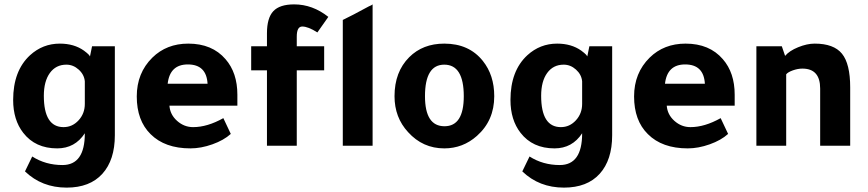

<svg xmlns="http://www.w3.org/2000/svg" viewBox="-20 -665 3958 876"><path d="M367 -57Q322 12 241 12Q141 12 86 -59Q40 -118 40 -209Q40 -342 117 -413Q175 -466 253 -466Q318 -466 363 -434Q394 -411 390 -405L400 -454H504V-48Q504 65 447 128Q390 191 284 191Q171 191 94 117L127 49Q188 88 265 88Q367 88 367 -56ZM367 -196V-294Q364 -325 339 -347.5Q314 -370 283 -370Q235 -370 207.5 -332Q180 -294 180 -228Q180 -85 270 -85Q310 -85 338.5 -116Q367 -147 367 -191Q367 -193 367 -196Z M1063 -183H753Q756 -142 788 -113.5Q820 -85 861 -85Q926 -85 999 -126L1033 -54Q1001 -25 949 -6.5Q897 12 849 12Q732 12 667 -53Q604 -115 604 -225Q604 -332 675 -402Q740 -466 839 -466Q948 -466 1009 -395Q1063 -333 1063 -233ZM745 -283H927Q922 -371 837 -371Q755 -371 745 -283Z M1126 -344V-454H1198V-513Q1198 -583 1227 -614Q1256 -645 1322 -645Q1406 -645 1478 -588L1428 -517Q1386 -544 1359 -544Q1334 -544 1334 -498V-454H1459V-344H1334V0H1198V-344ZM1680 -645V0H1544V-574Q1584 -593 1663 -636L1674 -641Z M2007 -466Q2120 -466 2183 -387Q2235 -322 2235 -226Q2235 -115 2156 -45Q2092 12 2007 12Q1909 12 1842 -62Q1780 -129 1780 -226Q1780 -337 1847 -404Q1909 -466 2007 -466ZM1919 -226Q1919 -89 2008 -89Q2096 -89 2096 -226Q2096 -370 2007 -370Q1919 -370 1919 -226Z M2636 -57Q2591 12 2510 12Q2410 12 2355 -59Q2309 -118 2309 -209Q2309 -342 2386 -413Q2444 -466 2522 -466Q2587 -466 2632 -434Q2663 -411 2659 -405L2669 -454H2773V-48Q2773 65 2716 128Q2659 191 2553 191Q2440 191 2363 117L2396 49Q2457 88 2534 88Q2636 88 2636 -56ZM2636 -196V-294Q2633 -325 2608 -347.5Q2583 -370 2552 -370Q2504 -370 2476.5 -332Q2449 -294 2449 -228Q2449 -85 2539 -85Q2579 -85 2607.5 -116Q2636 -147 2636 -191Q2636 -193 2636 -196Z M3332 -183H3022Q3025 -142 3057 -113.5Q3089 -85 3130 -85Q3195 -85 3268 -126L3302 -54Q3270 -25 3218 -6.5Q3166 12 3118 12Q3001 12 2936 -53Q2873 -115 2873 -225Q2873 -332 2944 -402Q3009 -466 3108 -466Q3217 -466 3278 -395Q3332 -333 3332 -233ZM3014 -283H3196Q3191 -371 3106 -371Q3024 -371 3014 -283Z M3562 -410Q3581 -433 3621.5 -449.5Q3662 -466 3697 -466Q3784 -466 3821.5 -420Q3859 -374 3859 -266V0H3722V-261Q3722 -352 3641 -352Q3620 -352 3597.5 -344Q3575 -336 3567 -326V0H3431V-454H3547Z"/></svg>

Font: Tajawal ExtraBold
Style: Regular
Weight: 800
Designer: Boutros Fonts
Foundry: Created by Boutros International 2017
Version: Version 1.700